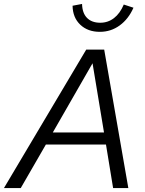

<svg xmlns="http://www.w3.org/2000/svg" viewBox="-64 -951 731 971"><path d="M0 0ZM-44 0 372 -700H463L585 0H508L472 -220H168L41 0ZM203 -281H462L404 -631ZM443 -836Q482 -836 512.5 -859.5Q543 -883 562 -928L611 -912Q586 -855 541.5 -822.5Q497 -790 441 -790Q380 -790 342 -826Q304 -862 303 -922L351 -931Q352 -885 376 -860.5Q400 -836 443 -836Z"/></svg>

Font: Red Hat Text
Style: Italic
Weight: 400
Italic angle: -12°
Designer: Pentagram / MCKL
Foundry: Pentagram / MCKL
Version: Version 1.005; Red Hat Text Italic